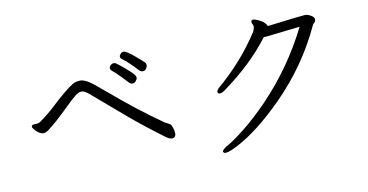

<svg xmlns="http://www.w3.org/2000/svg" viewBox="-72 -898 2144 1119"><g transform="rotate(-10 1000.0 -338.5)"><path d="M96 -317Q96 -328 117 -328H124Q137 -328 148 -335Q198 -370 241 -410.5Q284 -451 319 -479.5Q354 -508 374 -520Q394 -532 421.5 -532Q449 -532 494 -497Q512 -483 547 -453Q725 -301 863 -206Q871 -201 879.5 -197.5Q888 -194 894 -189Q900 -184 906 -166Q912 -148 912 -133Q912 -107 887 -107Q875 -107 855 -121Q735 -210 649 -283.5Q563 -357 522.5 -392Q482 -427 457.5 -447.5Q433 -468 416 -468Q399 -468 377.5 -450.5Q356 -433 324 -402Q236 -315 184 -277Q168 -267 156 -267Q144 -267 129.5 -276.5Q115 -286 105.5 -298Q96 -310 96 -317ZM609 -559Q603 -565 603 -573.5Q603 -582 611.5 -590Q620 -598 629 -598Q638 -598 645.5 -593Q653 -588 674 -570.5Q695 -553 715 -535Q735 -517 741 -508Q747 -499 747 -491Q747 -483 738 -472.5Q729 -462 717.5 -462Q706 -462 696.5 -473Q687 -484 656.5 -515Q626 -546 609 -559ZM766 -534Q720 -585 678 -616Q672 -621 672 -629Q672 -637 680 -645.5Q688 -654 697.5 -654Q707 -654 723.5 -643Q740 -632 758.5 -616.5Q777 -601 792 -587.5Q807 -574 812 -569Q817 -564 817 -553.5Q817 -543 809.5 -532.5Q802 -522 789.5 -522Q777 -522 766 -534Z M1552 -655Q1760 -681 1776.5 -681Q1793 -681 1811.5 -670Q1830 -659 1830 -646.5Q1830 -634 1822.5 -627.5Q1815 -621 1813 -617Q1709 -391 1530 -212Q1382 -64 1256 2Q1203 30 1181 30Q1175 30 1171.5 26.5Q1168 23 1168 20Q1168 8 1205.5 -13Q1243 -34 1309.5 -87Q1376 -140 1452 -218Q1625 -399 1734 -619L1532 -596Q1525 -596 1518 -596Q1413 -455 1237 -328Q1221 -317 1208.5 -317Q1196 -317 1196 -328Q1196 -339 1216 -356Q1360 -479 1463 -638Q1469 -651 1471 -665V-666Q1471 -674 1466.5 -681.5Q1462 -689 1462 -695Q1462 -707 1475 -707Q1484 -707 1505 -697.5Q1526 -688 1538.5 -675.5Q1551 -663 1552 -655Z"/></g></svg>

Font: LXGW WenKai Mono Lite
Style: Regular
Weight: 400
Monospace: yes
Designer: LXGW / Fontworks Inc.
Foundry: LXGW / Fontworks Inc.
Version: Version 1.520; June 14, 2025